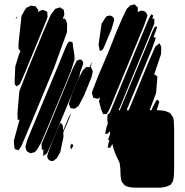

<svg xmlns="http://www.w3.org/2000/svg" viewBox="-20 -732 859 892"><path d="M648 -610 516 -291 497 -244 485 -217 475 -202H465H459L456 -209L449 -227L440 -262L445 -280L435 -273L421 -276L413 -278L411 -286L407 -299L409 -309L437 -381L486 -496L522 -587L549 -650L569 -691L584 -706L594 -709L605 -712L614 -703L620 -698V-689V-676L627 -679L635 -683L648 -681L658 -675L665 -661L662 -650ZM195 -636 98 -400 80 -358 72 -341 57 -331 49 -339 48 -350 51 -423 68 -479 75 -495 73 -497 66 -506V-514V-530L80 -658L96 -687L103 -696L116 -702L123 -706L137 -704L145 -703L153 -692L158 -686L156 -674L160 -679L172 -684L180 -686L190 -682L200 -677V-668L201 -654ZM291 -582 232 -419 123 -156 79 -53 66 -34 54 -38 49 -39 47 -47 44 -77 71 -177 68 -176 62 -174V-182L61 -206L70 -309L112 -416L183 -588L216 -664L232 -685L237 -691L253 -696L259 -698L269 -691L276 -687L277 -681L279 -664L271 -643H272L278 -647L287 -638L292 -620ZM536 26Q530 12 523 -2Q516 -16 511 -31Q506 -44 502 -63L492 -45L480 -47L481 -52L484 -67L489 -79L482 -83L485 -91L492 -111Q490 -118 489 -123L485 -116L477 -109L469 -111L470 -119L475 -142L481 -158Q480 -164 479 -171Q478 -178 479 -185Q479 -188 479 -192.5Q479 -197 480 -199Q481 -201 484 -203Q487 -205 488 -207Q489 -207 491 -210L524 -290L642 -575L671 -644L683 -666L692 -660L690 -652L687 -644L690 -645L696 -646L697 -640V-623L670 -556L545 -253L531 -220Q534 -220 537 -220L540 -229L660 -517L690 -590L699 -607L710 -609L708 -599L693 -559L703 -558L701 -547L686 -505L568 -220Q572 -220 578 -220L672 -448L702 -516L721 -531L725 -523L729 -515V-504L728 -480L695 -382L699 -386L710 -378L711 -370L705 -299L675 -220Q679 -220 684 -220L687 -229L703 -260L710 -270L720 -260L718 -252L710 -226L708 -220Q713 -220 717 -220Q728 -219 739 -218Q750 -217 760 -211Q763 -210 765.5 -209Q768 -208 770 -207Q772 -205 774 -201.5Q776 -198 778 -196Q779 -194 780.5 -192.5Q782 -191 783 -189Q786 -182 787 -173.5Q788 -165 788 -158Q789 -146 789 -134Q789 -122 789 -110Q789 -98 789 -76.5Q789 -55 789 -30Q789 -5 789 17Q789 39 789 50Q789 62 788.5 74Q788 86 786 98Q785 101 784.5 103.5Q784 106 784 109Q783 111 781 113.5Q779 116 778 118Q776 120 775 122.5Q774 125 772 127Q770 128 767 129Q764 130 762 131Q753 136 743 137.5Q733 139 723 140Q700 140 669 140Q638 140 616 140Q604 140 592.5 139Q581 138 570 134Q568 133 565 132Q562 131 560 129Q558 128 556 125.5Q554 123 553 121Q551 119 549 117Q547 115 546 113Q545 111 544.5 108Q544 105 543 103Q540 90 540 77Q540 64 539 50Q538 42 536 26ZM498 -596 464 -515 457 -501 444 -495 442 -503 438 -525 452 -622 469 -649 476 -657 490 -660 500 -657 509 -648 510 -637ZM55 -652 60 -654 53 -642ZM326 -473V-454L310 -403L285 -342L192 -118L171 -69L151 -35L141 -25L130 -22L121 -20L114 -24L104 -30L102 -35L98 -49L100 -57L106 -80L129 -136L256 -441L287 -517L296 -534L305 -540L317 -535L318 -530L319 -519ZM336 -347 226 -82 199 -21 186 -10 181 -8V-13V-32L183 -37H181L175 -36L174 -42L173 -63L205 -139L296 -361L322 -422L333 -443L337 -450L351 -456L360 -453L367 -441L364 -428L352 -395L349 -379ZM405 -373 370 -287 345 -240 327 -227 313 -229 307 -230 305 -236 300 -249 303 -260 315 -295 344 -365 365 -406 382 -421 394 -420H396L399 -427L410 -447L405 -433L400 -420H403L406 -412L411 -402L410 -394ZM275 -96 260 -25 244 3 227 16 213 15 205 9 199 -3 201 -14 210 -41 244 -124 256 -151 260 -161 265 -158 272 -149 273 -125 301 -191 311 -206 308 -198 293 -161 279 -130 274 -116ZM306 -51 309 -59 314 -65 321 -56 314 -43 310 -38Z"/></svg>

Font: Rubik Marker Hatch
Style: Regular
Weight: 400
Designer: Hubert and Fischer, NaN
Foundry: Hubert & Fischer, NaN
Version: Version 2.200